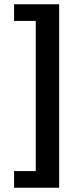

<svg xmlns="http://www.w3.org/2000/svg" viewBox="-20 -728 384 900"><path d="M46 152V74H147.6V-630H46V-708H257.3V152Z"/></svg>

Font: Source Sans 3
Style: Regular
Weight: 200
Designer: Paul D. Hunt
Foundry: Adobe
Version: Version 3.046;hotconv 1.0.118;makeotfexe 2.5.65603